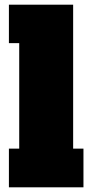

<svg xmlns="http://www.w3.org/2000/svg" viewBox="-20 -798 390 819"><path d="M18 1V-164H62V-614H18V-778H292V-164H336V1Z"/></svg>

Font: Alfa Slab One
Style: Regular
Weight: 400
Designer: JM Sole
Foundry: JM Sole
Version: Version 2.000